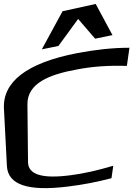

<svg xmlns="http://www.w3.org/2000/svg" viewBox="-92 -939 676 973"><path d="M298 -587C374 -602 459 -608 551 -605L564 -697C478 -697 390 -687 300 -670C41 -620 -79 -523 -72 -388L-57 -98C-52 -2 50 32 255 6C329 -3 401 -17 473 -36L482 -99C401 -75 330 -59 266 -51C122 -32 51 -54 50 -117L47 -409C45 -518 160 -562 298 -587ZM120 -689 204 -706 304 -843 390 -743 478 -761 393 -919 225 -882Z"/></svg>

Font: Gamestation Warped
Style: Regular
Weight: 400
Designer: Jonas Hecksher
Foundry: Jonas Hecksher, Playtypeª, e-types AS
Version: Version 1.003